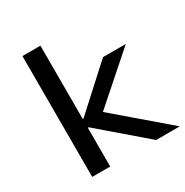

<svg xmlns="http://www.w3.org/2000/svg" viewBox="-163 -838 935 970"><g transform="rotate(-30 305.0 -352.5)"><path d="M99 0V-705H204V-278H209L449 -497H582L286 -236L289 -275L610 0H472L209 -226H204V0Z"/></g></svg>

Font: Nunito Sans 7pt SemiExpanded Medium
Style: Regular
Weight: 500
Width: 6
Designer: Vernon Adams
Foundry: Vernon Adams
Version: Version 3.101;gftools[0.9.27]